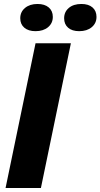

<svg xmlns="http://www.w3.org/2000/svg" viewBox="-20 -947 506 967"><path d="M159 -729H337L186 0H8ZM303 -855Q303 -887 326.5 -907Q350 -927 390 -927Q426 -927 446 -909.5Q466 -892 466 -862Q466 -830 442 -810Q418 -790 379 -790Q343 -790 323 -807.5Q303 -825 303 -855ZM82 -855Q82 -887 106 -907Q130 -927 169 -927Q205 -927 225.5 -909.5Q246 -892 246 -862Q246 -830 222 -810Q198 -790 159 -790Q123 -790 102.5 -807.5Q82 -825 82 -855Z"/></svg>

Font: Mona Sans ExtraBold
Style: Italic
Weight: 800
Italic angle: -11.7°
Designer: Deni Anggara
Foundry: GitHub
Version: Version 2.000